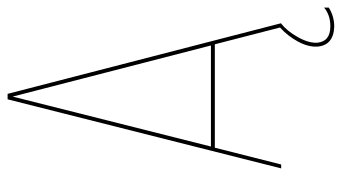

<svg xmlns="http://www.w3.org/2000/svg" viewBox="-212 -528 877 492"><g transform="rotate(-90 226.0 -282.5)"><path d="M412 0H411Q392 15 376.5 42.5Q361 70 362 92Q365 126 404 126Q433 126 452 110V122Q430 136 403 136Q355 134 352 92Q351 69 365 43Q379 17 401 -3L358 -170H93L50 0H40L217 -701H231ZM224 -688 96 -180H355Z"/></g></svg>

Font: Bebas Neue Thin
Style: Regular
Weight: 200
Designer: Ryoichi Tsunekawa
Foundry: Ryoichi Tsunekawa
Version: Version 1.003;PS 001.003;hotconv 1.0.70;makeotf.lib2.5.58329